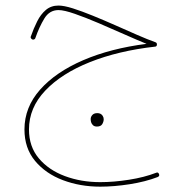

<svg xmlns="http://www.w3.org/2000/svg" viewBox="-20 -410 680 705"><path d="M194.8 -389.6Q214.8 -389.6 247.8 -379.2Q280.8 -368.7 321 -352.3Q361.3 -335.9 403.1 -317.4Q444.8 -298.8 483.4 -282Q522 -265.1 550.8 -254.9Q556.2 -252.9 556.2 -247.1Q556.2 -239.3 549.8 -238.8Q414.6 -223.6 310.1 -181.9Q205.6 -140.1 146 -77.1Q86.4 -14.2 86.4 65.4Q86.4 128.4 122.6 171.4Q158.7 214.4 218.3 236.6Q277.8 258.8 348.1 258.8Q397.5 258.8 453.6 250Q509.8 241.2 552.7 224.6Q561 220.7 564 229.5Q566.9 236.8 558.6 240.2Q514.2 257.3 456.5 266.4Q398.9 275.4 348.1 275.4Q274.4 275.4 210.9 251.5Q147.5 227.5 108.6 180.7Q69.8 133.8 69.8 65.4Q69.8 -16.1 127.2 -80.8Q184.6 -145.5 285.6 -189Q386.7 -232.4 518.1 -249Q484.4 -262.7 437.7 -283.4Q391.1 -304.2 343 -324.7Q294.9 -345.2 255.1 -359.1Q215.3 -373 194.8 -373Q161.6 -373 142.8 -342Q124 -311 109.9 -270.5Q109.4 -267.6 106 -265.6Q102.5 -263.7 98.6 -265.1Q96.2 -266.1 93.8 -269.5Q91.3 -272.9 93.3 -276.4Q103.5 -305.7 116.5 -331.5Q129.4 -357.4 148.4 -373.5Q167.5 -389.6 194.8 -389.6ZM313 26.9Q313 19 319.1 12.2Q325.2 5.4 337.4 5.4Q350.6 5.4 356.9 15.1Q360.8 21 360.8 27.8Q360.8 36.6 355.5 45.7Q350.1 54.7 335.9 54.7Q326.7 54.7 321.5 49.8Q316.4 44.9 314.5 38.6Q313 33.2 313 26.9Z"/></svg>

Font: Mikhak-FD Thin
Style: Regular
Weight: 100
Designer: Amin Abedi
Version: Version 3.2